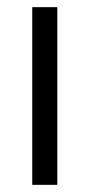

<svg xmlns="http://www.w3.org/2000/svg" viewBox="-20 -516 250 536"><path d="M70 0V-496H140V0Z"/></svg>

Font: Host Grotesk Light Light
Style: Regular
Weight: 300
Version: Version 1.003